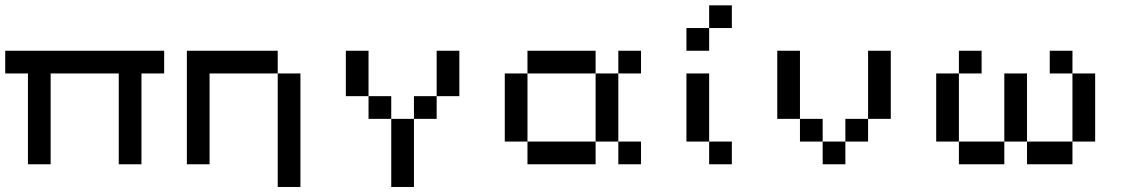

<svg xmlns="http://www.w3.org/2000/svg" viewBox="-20 -628 4293 734"><path d="M86.8 0V-347.2H0V-434H607.6V-347.2H520.8V0H434V-347.2H173.6V0Z M1041.7 -347.2H1128.5V86.8H1041.7ZM1041.7 -347.2H781.2V0H694.4V-434H1041.7Z M1475.7 -173.6H1388.9V-260.4H1475.7ZM1562.5 -260.4H1649.3V-173.6H1562.5ZM1649.3 -260.4V-434H1736.1V-260.4ZM1388.9 -260.4H1302.1V-434H1388.9ZM1475.7 -173.6H1562.5V86.8H1475.7Z M1996.5 -86.8H1909.7V-347.2H1996.5ZM2343.8 -86.8H2430.6V0H2343.8ZM2343.8 -347.2V-434H2430.6V-347.2ZM2256.9 -347.2H1996.5V-434H2256.9ZM2256.9 -347.2H2343.8V-86.8H2256.9ZM1996.5 -86.8H2256.9V0H1996.5Z M2691 -86.8H2777.8V0H2691ZM2691 -520.8V-434H2604.2V-520.8ZM2691 -520.8V-607.6H2777.8V-520.8ZM2691 -86.8H2604.2V-347.2H2691Z M3125 -86.8H3038.2V-173.6H3125ZM3211.8 -173.6H3298.6V-86.8H3211.8ZM3298.6 -173.6V-434H3385.4V-173.6ZM3038.2 -173.6H2951.4V-434H3038.2ZM3125 -86.8H3211.8V0H3125Z M4079.9 -347.2H4166.7V-86.8H4079.9ZM4079.9 -347.2H3993.1V-434H4079.9ZM4079.9 -86.8V0H3906.2V-86.8ZM3645.8 -347.2V-86.8H3559V-347.2ZM3645.8 -347.2V-434H3732.6V-347.2ZM3645.8 -86.8H3819.4V0H3645.8ZM3906.2 -86.8H3819.4V-347.2H3906.2Z"/></svg>

Font: 8-bit Operator+ 8
Style: Regular
Weight: 400
Designer: GrandChaos9000
Version: Version 1.3.0 - August 1, 2014